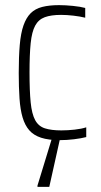

<svg xmlns="http://www.w3.org/2000/svg" viewBox="-20 -538 392 748"><path d="M213 8Q169 8 140 -1.5Q111 -11 94 -30.5Q77 -50 68 -80.5Q59 -111 56 -154.5Q53 -198 53 -254Q53 -317 57 -363Q61 -409 71.5 -439Q82 -469 99.5 -486.5Q117 -504 144.5 -511Q172 -518 210 -518Q235 -518 264.5 -515Q294 -512 312 -507V-469Q292 -474 266 -477Q240 -480 218 -480Q179 -480 154.5 -471Q130 -462 117 -438Q104 -414 99.5 -369.5Q95 -325 95 -256Q95 -184 99.5 -139Q104 -94 117 -70Q130 -46 155 -38Q180 -30 219 -30Q244 -30 271 -33Q298 -36 316 -42V-4Q297 1 268.5 4.5Q240 8 213 8ZM126 190V185L185 -8H215V-3L172 190Z"/></svg>

Font: Saira Condensed ExtraLight
Style: Regular
Weight: 250
Width: 3
Designer: Hector Gatti with collaboration of the Omnibus-Type team
Foundry: Omnibus-Type
Version: Version 1.101